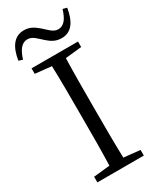

<svg xmlns="http://www.w3.org/2000/svg" viewBox="-234 -998 868 1063"><g transform="rotate(-30 200.5 -466.5)"><path d="M365 -928C349 -875 327 -842 289 -842C257 -842 235 -871 208 -894C184 -914 160 -933 120 -933C55 -933 22 -880 10 -802L35 -794C52 -848 75 -880 112 -880C145 -880 166 -852 193 -829C216 -809 240 -790 282 -790C346 -790 378 -842 391 -921ZM349 -729H52V-694L156 -683C159 -587 159 -489 159 -392V-337C159 -239 159 -142 156 -47L52 -36V0H349V-36L245 -47C242 -143 242 -241 242 -337V-392C242 -491 242 -588 245 -683L349 -694Z"/></g></svg>

Font: Noto Serif CJK JP
Style: Regular
Weight: 400
Designer: Ryoko NISHIZUKA 西塚涼子 (kana & ideographs); Frank Grießhammer (Latin, Greek & Cyrillic); Wenlong ZHANG 张文龙 (bopomofo); San
Foundry: Adobe Systems Incorporated
Version: Version 1.000;PS 1;hotconv 16.6.53;makeotf.lib2.5.65590